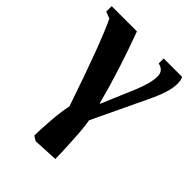

<svg xmlns="http://www.w3.org/2000/svg" viewBox="-202 -558 867 867"><g transform="rotate(45 231.0 -125.0)"><path d="M-5 -427V-462H156Q224 -279 267 -114H270L337 -272Q366 -342 366 -384Q366 -421 328 -429V-461H444Q453 -454 453 -422Q453 -373 411 -286L287 -25Q294 10 298 83Q303 168 303 206L183 212L161 198Q161 163 166 96Q170 41 180 -7Q76 -314 27 -415Z"/></g></svg>

Font: Libra Serif Modern
Style: Bold
Weight: 700
Designer: Stefan Peev, Context Ltd
Foundry: Ascender Corporation
Version: Version 1.000